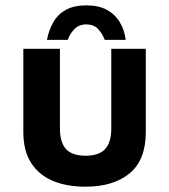

<svg xmlns="http://www.w3.org/2000/svg" viewBox="-20 -689 638 724"><path d="M302.2 15Q231.6 15 179.1 -7.1Q126.6 -29.2 97.3 -74.7Q68 -120.2 68 -191.4V-505H206V-204.4Q206 -152.4 228.8 -127.1Q251.6 -101.8 302.8 -101.8Q353.6 -101.8 376.6 -127.1Q399.6 -152.4 399.6 -204.4V-505H529.8V-191.4Q529.8 -85.6 468.7 -35.3Q407.6 15 302.2 15ZM305.2 -668.8Q259.4 -668.8 229 -652.2Q198.6 -635.6 181.4 -605.9Q164.2 -576.2 157 -538.6H235.4Q242.8 -560.2 259.9 -578.6Q277 -597 305.2 -597Q334.6 -597 350.9 -578.6Q367.2 -560.2 375 -538.6H454Q449.4 -576.2 431.4 -605.9Q413.4 -635.6 382.4 -652.2Q351.4 -668.8 305.2 -668.8Z"/></svg>

Font: Maven Pro VF Beta
Style: Regular
Weight: 400
Designer: Joe Prince
Foundry: Joe Prince
Version: Version 2.002